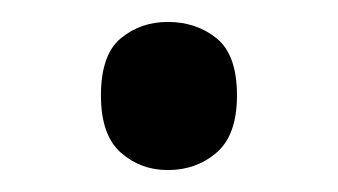

<svg xmlns="http://www.w3.org/2000/svg" viewBox="-20 -141 308 175"><path d="M72 -54Q72 -91 90 -106Q108 -121 133 -121Q159 -121 177.5 -106Q196 -91 196 -54Q196 -18 177.5 -2Q159 14 133 14Q108 14 90 -2Q72 -18 72 -54Z"/></svg>

Font: Noto Sans Hanunoo
Style: Regular
Weight: 400
Designer: Monotype Design Team
Foundry: Monotype Imaging Inc.
Version: Version 2.003; ttfautohint (v1.8.4.7-5d5b)